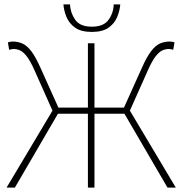

<svg xmlns="http://www.w3.org/2000/svg" viewBox="-20 -858 834 878"><path d="M10 0 220 -352 138 -536Q118 -581 101.5 -601.5Q85 -622 70.5 -628Q56 -634 42 -634Q38 -634 32.5 -633Q27 -632 22 -630L16 -664Q21 -666 26.5 -667Q32 -668 38 -668Q62 -668 82.5 -659Q103 -650 123 -624Q143 -598 166 -546L247 -366H382V-660H412V-366H547L628 -546Q651 -598 671 -624Q691 -650 711.5 -659Q732 -668 756 -668Q762 -668 768 -667Q774 -666 778 -664L772 -630Q768 -632 762.5 -633Q757 -634 752 -634Q738 -634 723.5 -628Q709 -622 692.5 -601.5Q676 -581 656 -536L574 -352L784 0H746L549 -338H412V0H382V-338H245L48 0ZM400 -712Q351 -712 323.5 -731.5Q296 -751 284 -780.5Q272 -810 270 -838H300Q302 -799 324 -767.5Q346 -736 400 -736Q454 -736 476.5 -767.5Q499 -799 500 -838H530Q528 -810 516 -780.5Q504 -751 476.5 -731.5Q449 -712 400 -712Z"/></svg>

Font: Source Sans 3 Variable
Style: Regular
Weight: 200
Designer: Paul D. Hunt
Foundry: Adobe Systems Incorporated
Version: Version 3.026